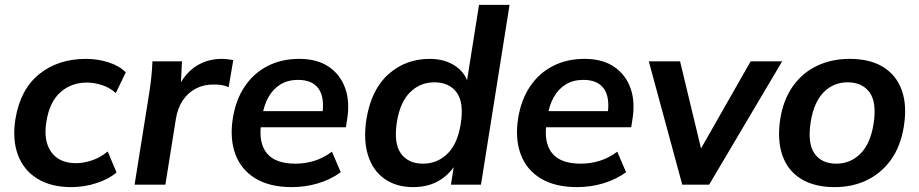

<svg xmlns="http://www.w3.org/2000/svg" viewBox="-20 -756 3763 786"><path d="M272 10Q189 10 133 -24.5Q77 -59 53.5 -121.5Q30 -184 43 -268Q63 -390 140.5 -452.5Q218 -515 332 -515Q379 -515 423.5 -501Q468 -487 495 -460L454 -375Q430 -397 398 -407.5Q366 -418 336 -418Q272 -418 227.5 -378.5Q183 -339 170 -259Q157 -180 189.5 -134Q222 -88 292 -88Q322 -88 356.5 -99.5Q391 -111 421 -136L457 -50Q426 -23 375.5 -6.5Q325 10 272 10Z M531 0 591 -376Q596 -408 599.5 -441Q603 -474 604 -505H725L718 -367H696Q714 -417 742.5 -450Q771 -483 808 -499Q845 -515 886 -515Q900 -515 912 -513.5Q924 -512 935 -510L916 -399Q900 -406 886.5 -408Q873 -410 853 -410Q813 -410 781 -393Q749 -376 728 -344.5Q707 -313 700 -269L657 0Z M1174 10Q1085 10 1026.5 -25Q968 -60 944 -123.5Q920 -187 933 -271Q945 -347 981.5 -401.5Q1018 -456 1075 -485.5Q1132 -515 1205 -515Q1278 -515 1325.5 -483Q1373 -451 1393 -395.5Q1413 -340 1401 -267L1396 -235H1029L1039 -301H1318L1299 -285Q1310 -356 1284.5 -392.5Q1259 -429 1200 -429Q1158 -429 1127.5 -410Q1097 -391 1078.5 -357.5Q1060 -324 1054 -282L1049 -249Q1038 -171 1072.5 -128.5Q1107 -86 1190 -86Q1229 -86 1266.5 -97.5Q1304 -109 1339 -135L1375 -51Q1334 -21 1282 -5.5Q1230 10 1174 10Z M1671 10Q1602 10 1554 -24Q1506 -58 1486.5 -120.5Q1467 -183 1480 -268Q1500 -390 1570.5 -452.5Q1641 -515 1739 -515Q1802 -515 1846 -484.5Q1890 -454 1899 -402H1888L1941 -736H2066L1949 0H1826L1843 -107H1858Q1833 -53 1785.5 -21.5Q1738 10 1671 10ZM1712 -86Q1770 -86 1811.5 -126.5Q1853 -167 1866 -248Q1880 -336 1849.5 -377.5Q1819 -419 1758 -419Q1700 -419 1659 -378.5Q1618 -338 1605 -258Q1591 -170 1621 -128Q1651 -86 1712 -86Z M2342 10Q2253 10 2194.5 -25Q2136 -60 2112 -123.5Q2088 -187 2101 -271Q2113 -347 2149.5 -401.5Q2186 -456 2243 -485.5Q2300 -515 2373 -515Q2446 -515 2493.5 -483Q2541 -451 2561 -395.5Q2581 -340 2569 -267L2564 -235H2197L2207 -301H2486L2467 -285Q2478 -356 2452.5 -392.5Q2427 -429 2368 -429Q2326 -429 2295.5 -410Q2265 -391 2246.5 -357.5Q2228 -324 2222 -282L2217 -249Q2206 -171 2240.5 -128.5Q2275 -86 2358 -86Q2397 -86 2434.5 -97.5Q2472 -109 2507 -135L2543 -51Q2502 -21 2450 -5.5Q2398 10 2342 10Z M2773 0 2636 -505H2764L2859 -110H2828L3053 -505H3182L2883 0Z M3397 10Q3315 10 3260.5 -23Q3206 -56 3183.5 -118.5Q3161 -181 3174 -268Q3187 -349 3226.5 -404Q3266 -459 3325.5 -487Q3385 -515 3458 -515Q3541 -515 3595 -482Q3649 -449 3671.5 -387Q3694 -325 3680 -238Q3667 -157 3627.5 -102Q3588 -47 3529 -18.5Q3470 10 3397 10ZM3404 -86Q3461 -86 3502 -126.5Q3543 -167 3556 -248Q3570 -336 3540 -377.5Q3510 -419 3450 -419Q3392 -419 3352 -378.5Q3312 -338 3299 -258Q3285 -170 3314 -128Q3343 -86 3404 -86Z"/></svg>

Font: Mulish ExtraLight
Style: Italic
Weight: 200
Italic angle: -9°
Designer: Vernon Adams
Foundry: Vernon Adams
Version: Version 3.603